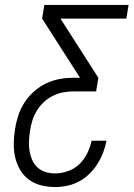

<svg xmlns="http://www.w3.org/2000/svg" viewBox="-20 -755 540 775"><path d="M202 0Q173 0 145.5 -7Q118 -14 96.5 -30Q75 -46 61 -70Q47 -94 41 -121Q35 -148 35.5 -177Q36 -206 41 -235Q45 -262 54 -289.5Q63 -317 79 -341.5Q95 -366 117.5 -386Q140 -406 166.5 -418.5Q193 -431 220.5 -436Q248 -441 276 -441H303L150 -680L159 -735H499L490 -680H224L377 -441L368 -386H276Q255 -386 234 -382Q213 -378 193 -368Q173 -358 156.5 -342.5Q140 -327 128.5 -308Q117 -289 110.5 -268Q104 -247 101 -226Q98 -206 97 -186Q96 -166 99 -147Q102 -128 109.5 -110.5Q117 -93 130.5 -80Q144 -67 163 -61Q182 -55 202 -55Q227 -55 253.5 -64Q280 -73 300 -92Q320 -111 332 -136Q344 -161 350 -187H410Q405 -162 396 -138.5Q387 -115 373 -93Q359 -71 340 -52.5Q321 -34 298 -22Q275 -10 250.5 -5Q226 0 202 0Z"/></svg>

Font: Iosevka Curly Light Oblique
Style: Regular
Weight: 300
Italic angle: -9°
Monospace: yes
Designer: Belleve Invis
Foundry: Belleve Invis
Version: Version 11.1.0; ttfautohint (v1.8.3)